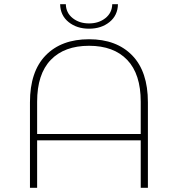

<svg xmlns="http://www.w3.org/2000/svg" viewBox="-20 -890 843 910"><path d="M681 -405V0H647V-225H156V0H122V-405Q122 -551 196.5 -627.5Q271 -704 402 -704Q532 -704 606.5 -627.5Q681 -551 681 -405ZM647 -255V-408Q647 -539 583 -606Q519 -673 402 -673Q285 -673 220.5 -606Q156 -539 156 -408V-255ZM265 -870H292Q293 -829 324.5 -804Q356 -779 402 -779Q448 -779 479.5 -804Q511 -829 512 -870H539Q538 -817 499 -785.5Q460 -754 402 -754Q344 -754 305 -785.5Q266 -817 265 -870Z"/></svg>

Font: Montserrat Alternates ExLight
Style: Regular
Weight: 275
Designer: Julieta Ulanovsky
Foundry: Julieta Ulanovsky
Version: Version 7.200